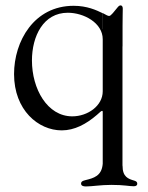

<svg xmlns="http://www.w3.org/2000/svg" viewBox="-20 -468 543 705"><path d="M471.2 215.9C478.7 215.9 484 213.4 484 206.3C484 199.9 479.4 197.1 472.3 195C451.3 188.9 429.7 181.8 430 140.3H429.7V-297.6H430V-373.6C430 -403.4 430.8 -426.5 430.8 -436.4C430.8 -443.5 427.9 -448.2 422.9 -448.2C419.4 -448.2 416.2 -446.4 411.9 -441.1C399.1 -426.1 387.8 -409.4 380.7 -409.4C375.4 -409.4 370 -413.4 357.6 -419.7V-361.2L357.2 -360.8V-419.4C333.8 -430.8 299.7 -446.7 250.4 -446.7C105.1 -446.7 31.6 -316.8 31.6 -196C31.6 -63.6 120.7 10.7 206.7 10.7C253.6 10.7 296.2 -12.1 335.9 -46.2L349.1 -57.9C354.4 -61.8 356.5 -62.1 357.2 -57.9V133.2C353.7 178.6 323.5 186.1 293.3 193.5C282 196.4 277.7 199.2 277.7 206C277.7 213.8 284.8 216.6 295.5 216.6C318.5 216.6 349.1 210.9 388.8 210.9C436.1 210.9 454.2 215.9 471.2 215.9ZM97.3 -245.7C97.3 -335.2 139.2 -421.2 229 -421.2C287.6 -421.2 357.2 -384.2 357.2 -323.9V-132.8C357.2 -79.5 302.2 -40.8 245.4 -40.8C153.4 -40.8 97.3 -142 97.3 -245.7Z"/></svg>

Font: Margiela Serif
Style: Regular
Weight: 400
Designer: Andreas Faust, Stefan Endress
Version: Version 1.002;FEAKit 1.0